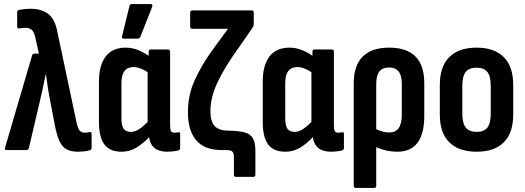

<svg xmlns="http://www.w3.org/2000/svg" viewBox="-20 -734 2569 939"><path d="M362 8Q328 8 306 -3.5Q284 -15 270.5 -44.5Q257 -74 247 -128L228 -227Q221 -262 215.5 -295.5Q210 -329 205 -369H203Q195 -329 187.5 -294Q180 -259 171 -222L121 -9Q117 0 109 0H13Q0 0 5 -13L137 -463Q140 -472 148 -472H170L152 -554Q146 -579 134.5 -588.5Q123 -598 106 -598Q89 -598 74 -595Q64 -594 64 -603V-673Q64 -683 72 -685Q85 -688 100.5 -689.5Q116 -691 132 -691Q179 -691 213 -668Q247 -645 260 -581L355 -132Q361 -105 370 -95Q379 -85 394 -85Q403 -85 418 -88Q428 -90 428 -79V-11Q428 -1 419 1Q405 5 389.5 6.5Q374 8 362 8Z M575 8Q517 8 490.5 -27.5Q464 -63 464 -137V-336Q464 -415 497 -458Q530 -501 595 -501Q625 -501 654.5 -489.5Q684 -478 707 -461V-481Q707 -492 717 -492H801Q812 -492 812 -481V-121Q812 -100 816.5 -92.5Q821 -85 834 -85Q839 -85 844 -86Q849 -87 854 -87Q861 -89 861 -79V-10Q861 -1 851 2Q838 5 824 6.5Q810 8 798 8Q719 8 709 -63Q679 -31 646 -11.5Q613 8 575 8ZM574 -154Q574 -119 585 -104Q596 -89 620 -89Q639 -89 659 -101.5Q679 -114 702 -138V-381Q684 -393 666.5 -399.5Q649 -406 633 -406Q574 -406 574 -328ZM585 -545Q574 -545 577 -557L613 -704Q614 -714 626 -714H716Q729 -714 724 -700L666 -553Q662 -545 653 -545Z M1134 131Q1124 131 1124 120V35Q1124 15 1116.5 7.5Q1109 0 1087 0H1065Q980 0 939.5 -48Q899 -96 899 -186Q899 -269 932.5 -342.5Q966 -416 1018 -488L1095 -593H921Q910 -593 910 -605V-672Q910 -683 921 -683H1211Q1221 -683 1221 -672V-616Q1221 -609 1217 -601L1135 -483Q1077 -402 1043 -329.5Q1009 -257 1009 -190Q1009 -141 1029.5 -118Q1050 -95 1100 -95Q1146 -94 1174.5 -87Q1203 -80 1216 -59Q1229 -38 1229 5V120Q1229 131 1219 131Z M1376 8Q1318 8 1291.5 -27.5Q1265 -63 1265 -137V-336Q1265 -415 1298 -458Q1331 -501 1396 -501Q1426 -501 1455.5 -489.5Q1485 -478 1508 -461V-481Q1508 -492 1518 -492H1602Q1613 -492 1613 -481V-121Q1613 -100 1617.5 -92.5Q1622 -85 1635 -85Q1640 -85 1645 -86Q1650 -87 1655 -87Q1662 -89 1662 -79V-10Q1662 -1 1652 2Q1639 5 1625 6.5Q1611 8 1599 8Q1520 8 1510 -63Q1480 -31 1447 -11.5Q1414 8 1376 8ZM1375 -154Q1375 -119 1386 -104Q1397 -89 1421 -89Q1440 -89 1460 -101.5Q1480 -114 1503 -138V-381Q1485 -393 1467.5 -399.5Q1450 -406 1434 -406Q1375 -406 1375 -328Z M1720 185Q1710 185 1710 174V-326Q1710 -414 1754 -457.5Q1798 -501 1883 -501Q2055 -501 2055 -327V-168Q2055 8 1923 8Q1871 8 1820 -14V174Q1820 185 1810 185ZM1820 -324V-102Q1835 -95 1851.5 -90.5Q1868 -86 1884 -86Q1945 -86 1945 -172V-325Q1945 -404 1883 -404Q1852 -404 1836 -385Q1820 -366 1820 -324Z M2311 8Q2224 8 2177.5 -38Q2131 -84 2131 -174V-318Q2131 -409 2177.5 -455Q2224 -501 2311 -501Q2397 -501 2443.5 -455Q2490 -409 2490 -318V-174Q2490 -84 2444 -38Q2398 8 2311 8ZM2311 -89Q2347 -89 2363.5 -110Q2380 -131 2380 -179V-313Q2380 -361 2363.5 -382Q2347 -403 2311 -403Q2274 -403 2257.5 -382Q2241 -361 2241 -313V-179Q2241 -131 2258 -110Q2275 -89 2311 -89Z"/></svg>

Font: Sofia Sans Condensed
Style: Bold
Weight: 700
Designer: Botio Nikoltchev, Ani Petrova
Foundry: lettersoup
Version: Version 4.101; ttfautohint (v1.8.4.7-5d5b)